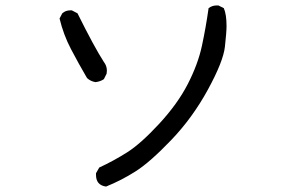

<svg xmlns="http://www.w3.org/2000/svg" viewBox="-20 -653 1040 706"><path d="M370 33Q333 28 333 -10V-16L345 -37Q397 -61 447 -92.5Q497 -124 565 -197.5Q633 -271 670.5 -344Q708 -417 722.5 -484.5Q737 -552 747 -623Q760 -633 777 -633H783L803 -623Q813 -600 813 -557Q813 -535 807 -481Q801 -427 744.5 -323.5Q688 -220 610 -138.5Q532 -57 479.5 -23.5Q427 10 370 33ZM331 -351Q313 -354 300 -366Q269 -419 241 -472.5Q213 -526 199 -585L209 -604Q221 -615 239 -615H244L265 -604Q326 -481 362 -425Q373 -411 373 -393L372 -382L362 -362Q349 -353 331 -351Z"/></svg>

Font: Xiaolai Mono SC
Style: Regular
Weight: 400
Monospace: yes
Designer: LXGW / Nozomi Seto
Version: Version 3.113;September 30, 2024